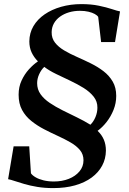

<svg xmlns="http://www.w3.org/2000/svg" viewBox="-20 -842 642 959"><path d="M509 -89.5Q508.5 -48.5 490.2 -14.5Q472 19.5 437.8 44.8Q403.5 70 355 83.8Q306.5 97.5 245.5 97.5Q202.5 97.5 166.5 91.5Q130.5 85.5 102 77.2Q73.5 69 53 62Q32.5 55 20.5 53L48 -111H126L134.5 23.5Q141.5 34 157.8 43.5Q174 53 197.5 58.8Q221 64.5 249 64.5Q290.5 64.5 323.8 51.2Q357 38 377 14Q397 -10 397 -41.5Q397 -71 379.5 -92.2Q362 -113.5 333 -130.2Q304 -147 269.5 -162.8Q235 -178.5 200.2 -196.5Q165.5 -214.5 136.5 -237.8Q107.5 -261 90.2 -292.8Q73 -324.5 73 -369Q73 -408 87.8 -439.8Q102.5 -471.5 124.5 -495.8Q146.5 -520 169.5 -535.5Q149.5 -555.5 138 -580Q126.5 -604.5 126.5 -635.5Q127 -677.5 147 -711.5Q167 -745.5 202.5 -770Q238 -794.5 285.2 -808Q332.5 -821.5 386.5 -821.5Q435 -821.5 473.5 -813.5Q512 -805.5 539 -796.5Q566 -787.5 579.5 -785L554.5 -632H485L470.5 -757.5Q466 -765 453.5 -772Q441 -779 422 -783.5Q403 -788 379 -788Q350 -788 324.8 -780.5Q299.5 -773 280 -759Q260.5 -745 249.5 -725.5Q238.5 -706 238 -681.5Q237.5 -651 254.8 -629Q272 -607 300.8 -590Q329.5 -573 364.2 -557.8Q399 -542.5 433.5 -525.5Q468 -508.5 496.8 -486.5Q525.5 -464.5 543 -434.5Q560.5 -404.5 560.5 -363Q560.5 -326.5 547 -293Q533.5 -259.5 512.5 -232.8Q491.5 -206 467.5 -188.5Q488.5 -168.5 498.8 -144.2Q509 -120 509 -89.5ZM466.5 -304Q467 -335 447.8 -359.2Q428.5 -383.5 397.5 -402.8Q366.5 -422 330.5 -439Q294.5 -456 260.2 -472.5Q226 -489 201 -508Q185.5 -493 175.5 -471Q165.5 -449 165.5 -426.5Q165.5 -395.5 182.5 -371.5Q199.5 -347.5 228.5 -328Q257.5 -308.5 292.5 -291Q327.5 -273.5 363.8 -256Q400 -238.5 431.5 -219Q447 -234 456.8 -257.2Q466.5 -280.5 466.5 -304Z"/></svg>

Font: Merriweather 120pt SemiBold
Style: Italic
Weight: 600
Italic angle: -7.8°
Version: Version 2.101